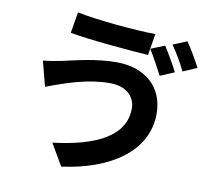

<svg xmlns="http://www.w3.org/2000/svg" viewBox="-90 -908 1181 1069"><g transform="rotate(10 500.0 -374.0)"><path d="M246 -686C360 -665 576 -647 691 -639L711 -761C607 -761 380 -781 266 -805ZM815 -720C843 -681 875 -625 896 -582L975 -616C957 -650 921 -715 894 -752ZM697 -675C724 -635 752 -577 775 -536L855 -570C836 -608 800 -670 776 -707ZM654 -330C654 -174 496 -95 251 -66L323 57C598 20 795 -113 795 -325C795 -480 683 -569 527 -569C412 -569 300 -540 228 -524C196 -517 153 -510 120 -507L157 -365C272 -408 386 -448 511 -448C604 -448 654 -395 654 -330Z"/></g></svg>

Font: Spoqa Han Sans Neo Bold
Style: Bold
Weight: 700
Designer: [Spoqa Han Sans Neo] Dong-huui Kim  Younghwa Kang  Yujin Lee  [Noto Sans] Ryoko NISHIZUKA  (kana & ideographs); Paul D. 
Foundry: Spoqa (http://www.spoqa-han-sans.com)
Version: Version 1.000